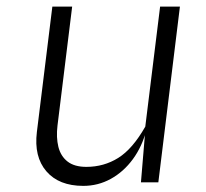

<svg xmlns="http://www.w3.org/2000/svg" viewBox="-20 -566 640 596"><path d="M238.5 11Q163 11 124 -34.2Q85 -79.5 94.5 -156.5L142.5 -545.5H204L158.5 -176.5Q154 -139.5 161.2 -110.2Q168.5 -81 189.8 -64.5Q211 -48 248 -48Q302.5 -48 347 -75.8Q391.5 -103.5 431 -173L477 -545.5H538.5L471.5 0H417.5L431 -161.5L435 -164.5Q421.5 -111.5 392.5 -72Q363.5 -32.5 324 -10.8Q284.5 11 238.5 11Z"/></svg>

Font: Spline Sans Mono Light
Style: Italic
Weight: 300
Italic angle: -4°
Monospace: yes
Version: Version 1.004